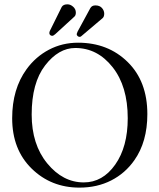

<svg xmlns="http://www.w3.org/2000/svg" viewBox="-20 -855 735 885"><path d="M460.4 -792Q460.4 -778.8 453.6 -772L354.5 -688Q351.6 -685.1 346.7 -685.1Q342.3 -685.1 337.9 -688.7Q333.5 -692.4 333.5 -698.2L337.4 -709L396.5 -817.9Q403.8 -830.1 419.4 -830.1Q439.5 -830.1 450 -818.1Q460.4 -806.2 460.4 -792ZM329.6 -796.9Q329.6 -783.7 322.3 -777.8L234.4 -697.3Q226.1 -689.9 220.7 -689.9Q215.3 -689.9 211.4 -693.4Q207.5 -696.8 207.5 -702.1Q207.5 -708 210 -712.9L264.6 -823.2Q272 -835.4 291.5 -835Q304.7 -835 317.1 -824Q329.6 -813 329.6 -796.9ZM327.1 -633.8Q250 -633.8 188 -553.5Q126 -473.1 126 -327.1Q126 -189 198 -101.6Q270 -14.2 366.2 -14.2Q453.1 -14.2 511 -96.2Q568.8 -178.2 568.8 -310.1Q568.8 -457 499 -545.4Q429.2 -633.8 327.1 -633.8ZM659.2 -329.1Q659.2 -201.2 599.1 -116.2Q557.1 -56.2 492.4 -23.2Q427.7 9.8 346.2 9.8Q215.3 9.8 125.7 -78.1Q36.1 -166 36.1 -310.1Q36.1 -444.8 102.5 -536.1Q144.5 -593.8 205.8 -626Q267.1 -658.2 339.8 -658.2Q478 -658.2 568.6 -569.1Q659.2 -480 659.2 -329.1Z"/></svg>

Font: Linux Libertine Display
Style: Regular
Weight: 400
Designer: Philipp H. Poll
Foundry: Philipp H. Poll
Version: Version 5.0.9